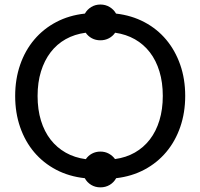

<svg xmlns="http://www.w3.org/2000/svg" viewBox="-20 -782 885 848"><path d="M488 -79.5Q536.5 -86 575.5 -108.2Q614.5 -130.5 642 -166.2Q669.5 -202 684.2 -250.5Q699 -299 699 -358.5Q699 -418 684.2 -466.5Q669.5 -515 642 -550.8Q614.5 -586.5 575.8 -608.5Q537 -630.5 488.5 -637.5Q478 -622 461 -613Q444 -604 423.5 -604Q402.5 -604 385.8 -613Q369 -622 358.5 -637.5Q309.5 -631 270.2 -609Q231 -587 203.5 -551Q176 -515 161 -466.5Q146 -418 146 -358Q146 -298 161 -249.2Q176 -200.5 203.8 -165Q231.5 -129.5 270.8 -107.5Q310 -85.5 359 -79Q369.5 -94.5 386.2 -103.5Q403 -112.5 423.5 -112.5Q444 -112.5 460.5 -103.5Q477 -94.5 488 -79.5ZM798 -358.5Q798 -284.5 776.2 -221.5Q754.5 -158.5 714.5 -110.8Q674.5 -63 618.2 -33Q562 -3 493 5Q483 23.5 464.8 34.5Q446.5 45.5 423.5 45.5Q400.5 45.5 382.5 34.5Q364.5 23.5 354.5 5Q285 -2.5 228.2 -32.2Q171.5 -62 131.2 -109.5Q91 -157 69 -220.2Q47 -283.5 47 -358Q47 -432.5 69 -496Q91 -559.5 131.5 -607.2Q172 -655 228.8 -684.8Q285.5 -714.5 355 -722Q365 -740 383 -751Q401 -762 423.5 -762Q446 -762 464.2 -751Q482.5 -740 492.5 -722Q561.5 -714 617.8 -684.2Q674 -654.5 714 -606.8Q754 -559 776 -496Q798 -433 798 -358.5Z"/></svg>

Font: Lato-Regular
Style: Regular
Weight: 400
Designer: Lukasz Dziedzic with Adam Twardoch and Botio Nikoltchev
Foundry: tyPoland Lukasz Dziedzic
Version: Version 2.015; 2015-08-06; http://www.latofonts.com/